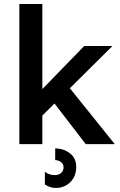

<svg xmlns="http://www.w3.org/2000/svg" viewBox="-20 -723 601 963"><path d="M168.9 -120.1V-252L402.3 -492.2H543.9ZM77.1 0V-703.1H192.4V0ZM410.2 0 227.5 -237.3 300.8 -317.4 555.7 0ZM261.7 219.7Q243.2 219.7 229 214.4Q214.8 209 205.1 202.1V138.7Q226.6 155.3 254.9 155.3Q274.4 155.3 286.6 144.5Q298.8 133.8 298.8 116.2Q298.8 99.6 285.6 89.8Q272.5 80.1 256.8 80.1V21.5Q298.8 21.5 330.6 45.9Q362.3 70.3 362.3 114.3Q362.3 148.4 347.2 172.4Q332 196.3 309.1 208Q286.1 219.7 261.7 219.7Z"/></svg>

Font: Sen SemiBold
Style: Regular
Weight: 600
Designer: Kosal Sen, Philatype
Foundry: Philatype
Version: Version 2.000;gftools[0.9.31]